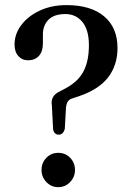

<svg xmlns="http://www.w3.org/2000/svg" viewBox="-20 -744 524 772"><path d="M188.5 -320Q182.5 -356.5 215.5 -374L244 -389Q295 -416.5 316.2 -458Q337.5 -499.5 337.5 -562Q337.5 -624 311.2 -655.8Q285 -687.5 243 -687.5Q197 -687.5 174.5 -664.2Q152 -641 152.5 -604V-570Q152.5 -537.5 137 -519.8Q121.5 -502 93.5 -501.5Q69 -501.5 53.8 -518.5Q38.5 -535.5 38.5 -565Q38.5 -607.5 65.8 -643.5Q93 -679.5 140.2 -701.5Q187.5 -723.5 247.5 -723.5Q345 -723.5 398.8 -678.2Q452.5 -633 452.5 -551Q452.5 -482.5 415.2 -433.5Q378 -384.5 297 -357L270 -348Q258 -344 252.8 -336Q247.5 -328 245.5 -314L240.5 -225Q233.5 -202.5 216.5 -202.5Q198 -202.5 193.5 -224ZM214 8.5Q186 8.5 166.5 -12Q147 -32.5 147 -60.5Q147 -89.5 166.5 -109.5Q186 -129.5 214 -129.5Q243 -129.5 262.2 -109.5Q281.5 -89.5 281.5 -60.5Q281.5 -32.5 262 -12Q242.5 8.5 214 8.5Z"/></svg>

Font: Fraunces 72pt Soft
Style: Regular
Weight: 400
Version: Version 1.000;[b76b70a41]